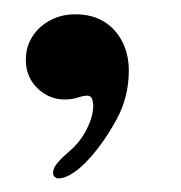

<svg xmlns="http://www.w3.org/2000/svg" viewBox="-20 -142 259 275"><path d="M56 105.5Q56 98.5 62.8 90.8Q69.5 83 79 75Q95 61.5 104.2 43Q113.5 24.5 113.5 10Q113.5 4 111.8 -0.5Q110 -5 105 -5Q99.5 -5 91.2 -2.2Q83 0.5 72.5 0.5Q50.5 0.5 33.8 -15.5Q17 -31.5 17 -56.5Q17 -75 26.5 -89.8Q36 -104.5 52 -113Q68 -121.5 88 -121.5Q112 -121.5 129 -111Q146 -100.5 155.2 -82.2Q164.5 -64 164.5 -41Q164.5 -3 147 29Q129.5 61 109 84Q102 92 94 98.8Q86 105.5 78.2 109.5Q70.5 113.5 64 113.5Q61 113.5 58.5 111.5Q56 109.5 56 105.5Z"/></svg>

Font: Gluten Thin
Style: Regular
Weight: 100
Designer: Tyler Finck
Foundry: Etcetera Type Company
Version: Version 1.300